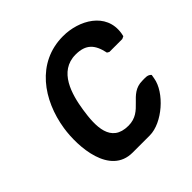

<svg xmlns="http://www.w3.org/2000/svg" viewBox="-183 -880 1052 1052"><g transform="rotate(-45 343.5 -353.5)"><path d="M95 -354C75 -225 92 7 266 7H399C497 7 622 -103 637 -197L641 -220C626 -238 603 -234 582 -234C476 -234 469 -113 354 -113C219 -113 223 -239 240 -350C256 -454 294 -594 425 -594C505 -594 538 -556 554 -480L566 -473H666L681 -480C681 -481 684 -494 685 -499C707 -640 570 -714 448 -714C242 -714 124 -541 95 -354Z"/></g></svg>

Font: Asimov Print
Style: CIt
Weight: 500
Designer: Google
Version: Version 2.000980: 2014